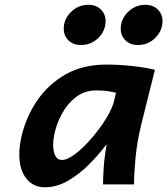

<svg xmlns="http://www.w3.org/2000/svg" viewBox="-20 -774 702 806"><path d="M542.5 0H412.6Q412.6 -22 414.6 -58.8Q416.5 -95.7 421.9 -131.3L427.7 -168.9Q397 -127.4 355.7 -85.7Q314.5 -43.9 266.6 -15.9Q218.8 12.2 167.5 12.2Q120.1 12.2 90.6 -24.4Q61 -61 61 -126Q61 -165 72.3 -209.5Q91.3 -286.6 137.2 -353.5Q183.1 -420.4 255.4 -461.7Q327.6 -502.9 426.3 -502.9Q479.5 -502.9 535.4 -496.8Q591.3 -490.7 630.4 -481L574.2 -256.3Q555.2 -179.7 548.8 -110.1Q542.5 -40.5 542.5 0ZM459 -350.6 466.8 -384.8Q457.5 -387.2 436.3 -390.9Q415 -394.5 383.8 -394.5Q335 -394.5 298.3 -366Q261.7 -337.4 238.8 -294.2Q215.8 -251 207.5 -207Q203.1 -185.1 203.1 -165.5Q203.1 -138.2 212.2 -120.4Q221.2 -102.5 240.2 -102.5Q259.3 -102.5 285.2 -120.1Q311 -137.7 338.9 -166Q366.7 -194.3 392.1 -227.8Q417.5 -261.2 435.3 -293.5Q453.1 -325.7 459 -350.6ZM486.8 -653.3Q486.8 -693.4 517.1 -723.6Q547.4 -753.9 590.3 -753.9Q622.1 -753.9 642.1 -734.4Q662.1 -714.8 662.1 -685.5Q662.1 -645.5 632.1 -615.2Q602.1 -585 558.6 -585Q527.3 -585 507.1 -604.2Q486.8 -623.5 486.8 -653.3ZM247.6 -653.3Q247.6 -693.8 278.1 -723.9Q308.6 -753.9 351.6 -753.9Q383.3 -753.9 403.3 -734.4Q423.3 -714.8 423.3 -685.5Q423.3 -645 393.1 -615Q362.8 -585 319.3 -585Q288.1 -585 267.8 -604.2Q247.6 -623.5 247.6 -653.3Z"/></svg>

Font: Andika
Style: Bold Italic
Weight: 700
Italic angle: -14°
Designer: Victor Gaultney, Annie Olsen, Julie Remington, Don Collingsworth, Eric Hays, Becca Hirsbrunner
Foundry: SIL International
Version: Version 6.101